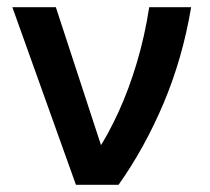

<svg xmlns="http://www.w3.org/2000/svg" viewBox="-20 -515 584 535"><path d="M191.6 0 14.4 -495H135.6L266.8 -94.2L250.3 -92.8Q282.1 -141.3 310.7 -203.9Q339.2 -266.4 361.2 -340Q383.2 -413.6 395.8 -495H512.6Q488.9 -353.3 436.1 -228Q383.2 -102.8 310.3 0Z"/></svg>

Font: Geologica-Sharp
Style: Regular
Weight: 100
Designer: Sindre Bremnes, Frode Helland
Foundry: Monokrom Skriftforlag AS
Version: Version 1.010;gftools[0.9.28]